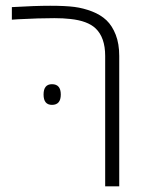

<svg xmlns="http://www.w3.org/2000/svg" viewBox="-20 -660 525 680"><path d="M22 -634.8Q104 -639.6 157.7 -639.6Q211.4 -639.6 243.4 -635.5Q275.4 -631.3 306.2 -619.4Q336.9 -607.4 357.2 -588.1Q377.4 -568.8 389.9 -536.9Q402.3 -504.9 402.3 -461.9V0H352.5V-461.9Q352.5 -527.3 318.4 -559.6Q290 -586.4 229 -592.8Q204.6 -595.7 172.4 -595.7Q117.7 -595.7 43.9 -591.8L22 -590.3ZM164.1 -361.8Q195.3 -361.8 195.3 -325.2Q195.3 -288.6 164.1 -288.6Q134.3 -288.6 134.3 -325.2Q134.3 -361.8 164.1 -361.8Z"/></svg>

Font: Open Sans Hebrew Light
Style: Regular
Weight: 300
Foundry: Ascender Corporation, Yanek Iontef
Version: Version 2.001;PS 002.001;hotconv 1.0.70;makeotf.lib2.5.58329